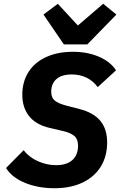

<svg xmlns="http://www.w3.org/2000/svg" viewBox="-20 -984 640 1016"><path d="M12 -95 105 -189Q135 -151 181.5 -130.5Q228 -110 277 -110Q333 -110 363 -137Q393 -164 393 -213Q393 -247 374 -264Q355 -281 312 -291L243 -307Q170 -324 134 -369.5Q98 -415 98 -482Q98 -551 130.5 -602.5Q163 -654 224 -682Q285 -710 367 -710Q442 -710 503 -684Q564 -658 594 -612L497 -523Q474 -555 439 -572.5Q404 -590 360 -590Q306 -590 278.5 -565.5Q251 -541 251 -498Q251 -468 269.5 -452Q288 -436 335 -424L401 -407Q475 -388 511 -344.5Q547 -301 547 -230Q547 -158 514 -103.5Q481 -49 418 -18.5Q355 12 268 12Q181 12 112 -16.5Q43 -45 12 -95ZM318 -749 210 -907 286 -964 392 -849 526 -964 596 -907 442 -749Z"/></svg>

Font: iA Writer Mono V
Style: Regular
Weight: 400
Italic angle: -9.5°
Designer: Mike Abbink, Paul van der Laan, Pieter van Rosmalen
Foundry: Bold Monday
Version: Version 2.000